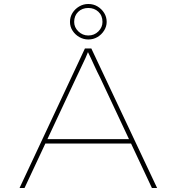

<svg xmlns="http://www.w3.org/2000/svg" viewBox="-20 -943 885 963"><path d="M78 0 406 -700H438L768 0H742L483 -552Q476 -565 468.5 -581Q461 -597 452.5 -615Q444 -633 436 -651Q428 -669 419 -686H423Q417 -670 409 -652.5Q401 -635 392 -616.5Q383 -598 375.5 -581.5Q368 -565 361 -551L103 0ZM196 -223 206 -245H642L652 -223ZM423 -745Q399 -745 378 -757Q357 -769 344 -789Q331 -809 331 -833Q331 -858 343.5 -878Q356 -898 377 -910.5Q398 -923 423 -923Q449 -923 469.5 -910.5Q490 -898 502.5 -878Q515 -858 515 -833Q515 -810 502 -789.5Q489 -769 468.5 -757Q448 -745 423 -745ZM423 -765Q453 -765 473.5 -785.5Q494 -806 494 -833Q494 -865 473.5 -884Q453 -903 423 -903Q392 -903 372 -883.5Q352 -864 352 -833Q352 -806 373 -785.5Q394 -765 423 -765Z"/></svg>

Font: Lexend Tera Thin
Style: Regular
Weight: 250
Version: Version 1.007